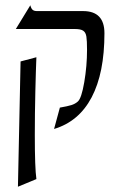

<svg xmlns="http://www.w3.org/2000/svg" viewBox="-20 -476 464 728"><path d="M112 35Q112 161 118 203L48 232L58 -243L118 -259Q116 -213 114 -129Q112 -45 112 35ZM120 -434H295Q376 -434 376 -350Q376 -199 327.5 -107Q279 -15 185 13L207 -68Q236 -73 250.5 -77.5Q265 -82 275 -91Q289 -103 299.5 -164.5Q310 -226 310 -287Q310 -322 307.5 -337.5Q305 -353 295.5 -359.5Q286 -366 264 -366H40L95 -456Q98 -444 103.5 -439Q109 -434 120 -434Z"/></svg>

Font: BellefairVN
Style: Regular
Weight: 400
Designer: Nick Shinn, Liron Lavi Turkenic
Foundry: Shinntype
Version: Version 1.003